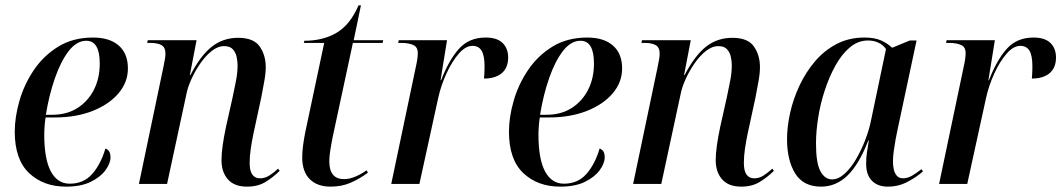

<svg xmlns="http://www.w3.org/2000/svg" viewBox="-20 -686 3958 716"><path d="M226 10Q142 10 88.5 -40.5Q35 -91 35 -195Q35 -249 52.5 -310Q70 -371 106 -424.5Q142 -478 197 -512Q252 -546 327 -546Q389 -546 423 -516Q457 -486 457 -431Q457 -379 421.5 -337.5Q386 -296 324.5 -272Q263 -248 185 -248H150Q148 -237 146.5 -217.5Q145 -198 145 -184Q145 -93 169.5 -47Q194 -1 240 -1Q292 -1 324 -37.5Q356 -74 373 -132Q382 -129 387 -121.5Q392 -114 392 -99Q392 -77 373.5 -51.5Q355 -26 318.5 -8Q282 10 226 10ZM175 -258Q229 -258 268.5 -283Q308 -308 330 -351Q352 -394 352 -449Q352 -534 302 -534Q266 -534 236.5 -496Q207 -458 185 -395Q163 -332 151 -258Z M901 10Q854 10 830 -17Q806 -44 806 -89Q806 -134 823 -214L847 -321Q851 -341 858.5 -377Q866 -413 866 -442Q866 -457 862.5 -473.5Q859 -490 848.5 -502Q838 -514 816 -514Q792 -514 769 -495.5Q746 -477 727 -449.5Q708 -422 694.5 -392.5Q681 -363 676 -339L603 0H498L590 -439Q597 -471 597 -486Q597 -509 582.5 -517.5Q568 -526 541 -526H529L531 -536H713L688 -406H690Q728 -479 770 -512Q812 -545 868 -545Q926 -545 948.5 -512.5Q971 -480 971 -436Q971 -411 965 -380Q959 -349 954 -321L925 -187Q919 -158 915 -130.5Q911 -103 911 -78Q911 -21 950 -21Q968 -21 984.5 -31.5Q1001 -42 1017 -57L1023 -49Q1000 -26 971 -8Q942 10 901 10Z M1213 10Q1163 10 1135 -18Q1107 -46 1107 -99Q1107 -119 1110 -142Q1113 -165 1118 -191L1189 -526H1113L1115 -534Q1185 -534 1235.5 -564Q1286 -594 1317 -666H1326L1299 -536H1409L1407 -526H1296L1221 -177Q1215 -147 1211.5 -124Q1208 -101 1208 -85Q1208 -18 1263 -18Q1283 -18 1305.5 -27.5Q1328 -37 1347 -51L1352 -42Q1321 -19 1287.5 -4.5Q1254 10 1213 10Z M1531 -438Q1538 -469 1538 -488Q1538 -511 1520.5 -518.5Q1503 -526 1477 -526H1465L1467 -536H1647L1623 -387H1625Q1654 -462 1691.5 -504Q1729 -546 1791 -546Q1834 -546 1854.5 -525.5Q1875 -505 1875 -472Q1875 -433 1851 -413Q1827 -393 1785 -393Q1786 -406 1786.5 -417Q1787 -428 1787 -438Q1787 -479 1776 -497Q1765 -515 1742 -515Q1716 -515 1690.5 -485.5Q1665 -456 1644.5 -411Q1624 -366 1614 -320L1544 0H1439Z M2069 10Q1985 10 1931.5 -40.5Q1878 -91 1878 -195Q1878 -249 1895.5 -310Q1913 -371 1949 -424.5Q1985 -478 2040 -512Q2095 -546 2170 -546Q2232 -546 2266 -516Q2300 -486 2300 -431Q2300 -379 2264.5 -337.5Q2229 -296 2167.5 -272Q2106 -248 2028 -248H1993Q1991 -237 1989.5 -217.5Q1988 -198 1988 -184Q1988 -93 2012.5 -47Q2037 -1 2083 -1Q2135 -1 2167 -37.5Q2199 -74 2216 -132Q2225 -129 2230 -121.5Q2235 -114 2235 -99Q2235 -77 2216.5 -51.5Q2198 -26 2161.5 -8Q2125 10 2069 10ZM2018 -258Q2072 -258 2111.5 -283Q2151 -308 2173 -351Q2195 -394 2195 -449Q2195 -534 2145 -534Q2109 -534 2079.5 -496Q2050 -458 2028 -395Q2006 -332 1994 -258Z M2744 10Q2697 10 2673 -17Q2649 -44 2649 -89Q2649 -134 2666 -214L2690 -321Q2694 -341 2701.5 -377Q2709 -413 2709 -442Q2709 -457 2705.5 -473.5Q2702 -490 2691.5 -502Q2681 -514 2659 -514Q2635 -514 2612 -495.5Q2589 -477 2570 -449.5Q2551 -422 2537.5 -392.5Q2524 -363 2519 -339L2446 0H2341L2433 -439Q2440 -471 2440 -486Q2440 -509 2425.5 -517.5Q2411 -526 2384 -526H2372L2374 -536H2556L2531 -406H2533Q2571 -479 2613 -512Q2655 -545 2711 -545Q2769 -545 2791.5 -512.5Q2814 -480 2814 -436Q2814 -411 2808 -380Q2802 -349 2797 -321L2768 -187Q2762 -158 2758 -130.5Q2754 -103 2754 -78Q2754 -21 2793 -21Q2811 -21 2827.5 -31.5Q2844 -42 2860 -57L2866 -49Q2843 -26 2814 -8Q2785 10 2744 10Z M3042 10Q2976 10 2945.5 -39Q2915 -88 2915 -167Q2915 -213 2926.5 -265Q2938 -317 2961.5 -367Q2985 -417 3019.5 -457.5Q3054 -498 3100 -522Q3146 -546 3204 -546Q3242 -546 3266 -535Q3290 -524 3307 -508L3373 -535H3398L3327 -202Q3324 -189 3320 -167Q3316 -145 3313 -123Q3310 -101 3310 -86Q3310 -21 3348 -21Q3364 -21 3380.5 -30.5Q3397 -40 3416 -55L3422 -47Q3400 -27 3365.5 -8.5Q3331 10 3291 10Q3253 10 3231.5 -12Q3210 -34 3210 -75Q3210 -98 3213 -118Q3216 -138 3220 -162H3218Q3184 -74 3141 -32Q3098 10 3042 10ZM3083 -17Q3106 -17 3129 -37.5Q3152 -58 3171.5 -91Q3191 -124 3206 -162.5Q3221 -201 3228 -236L3284 -503Q3273 -519 3255.5 -527Q3238 -535 3217 -535Q3180 -535 3149.5 -509.5Q3119 -484 3095.5 -441.5Q3072 -399 3055.5 -348.5Q3039 -298 3031 -246.5Q3023 -195 3023 -151Q3023 -78 3039.5 -47.5Q3056 -17 3083 -17Z M3574 -438Q3581 -469 3581 -488Q3581 -511 3563.5 -518.5Q3546 -526 3520 -526H3508L3510 -536H3690L3666 -387H3668Q3697 -462 3734.5 -504Q3772 -546 3834 -546Q3877 -546 3897.5 -525.5Q3918 -505 3918 -472Q3918 -433 3894 -413Q3870 -393 3828 -393Q3829 -406 3829.5 -417Q3830 -428 3830 -438Q3830 -479 3819 -497Q3808 -515 3785 -515Q3759 -515 3733.5 -485.5Q3708 -456 3687.5 -411Q3667 -366 3657 -320L3587 0H3482Z"/></svg>

Font: Noto Serif Display SemiCondensed Medium
Style: Italic
Weight: 500
Width: 4
Italic angle: -12°
Designer: Monotype Design Team
Foundry: Monotype Imaging Inc.
Version: Version 2.009